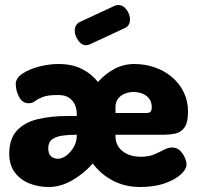

<svg xmlns="http://www.w3.org/2000/svg" viewBox="-20 -738 796 768"><path d="M175 10Q133 10 97 -4.5Q61 -19 39 -48.5Q17 -78 17 -123Q17 -182 47 -215Q77 -248 129.5 -261Q182 -274 251 -274H287V-284Q287 -301 280 -318Q273 -335 257 -346.5Q241 -358 212 -358Q171 -358 151 -350Q131 -342 120 -333.5Q109 -325 95 -325Q70 -325 56.5 -350Q43 -375 43 -402Q43 -426 70.5 -444Q98 -462 137.5 -472Q177 -482 214 -482Q268 -482 307 -462.5Q346 -443 372 -410Q401 -443 438 -462.5Q475 -482 517 -482Q560 -482 599 -468.5Q638 -455 668 -429.5Q698 -404 715 -369Q732 -334 732 -292Q732 -247 717.5 -227.5Q703 -208 680.5 -203.5Q658 -199 635 -199H442V-193Q442 -156 470 -133.5Q498 -111 544 -111Q575 -111 597 -120.5Q619 -130 636 -139Q653 -148 669 -148Q687 -148 699.5 -136Q712 -124 719 -108Q726 -92 726 -80Q726 -61 703 -40Q680 -19 638.5 -4.5Q597 10 540 10Q481 10 432.5 -15Q384 -40 351 -84Q315 -43 268.5 -16.5Q222 10 175 10ZM212 -103Q228 -103 245 -115.5Q262 -128 274.5 -149Q287 -170 287 -195V-199H283Q255 -199 229.5 -195.5Q204 -192 188.5 -180.5Q173 -169 173 -145Q173 -123 184 -113Q195 -103 212 -103ZM442 -286H566Q577 -286 582 -291Q587 -296 587 -310Q587 -330 576.5 -343.5Q566 -357 549.5 -363.5Q533 -370 514 -370Q496 -370 479.5 -363.5Q463 -357 452.5 -343.5Q442 -330 442 -310ZM325 -557Q306 -557 292.5 -576.5Q279 -596 279 -615Q279 -640 299 -650L439 -715Q447 -718 453 -718Q473 -718 486.5 -699Q500 -680 500 -660Q500 -636 480 -626L340 -561Q336 -560 332.5 -558.5Q329 -557 325 -557Z"/></svg>

Font: Dosis ExtraBold
Style: Regular
Weight: 800
Designer: EdgarTolentino, PabloImpallari, IginoMarini
Foundry: EdgarTolentino, PabloImpallari, IginoMarini
Version: Version 3.001; ttfautohint (v1.8.2)